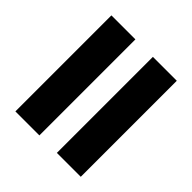

<svg xmlns="http://www.w3.org/2000/svg" viewBox="-64 -654 707 707"><g transform="rotate(-45 290.0 -300.0)"><path d="M40 -345.5V-470.5H540V-345.5ZM40 -130V-254.5H540V-130Z"/></g></svg>

Font: Urbanist
Style: Bold
Weight: 700
Designer: Corey Hu
Foundry: Corey Hu
Version: Version 1.330; ttfautohint (v1.8.4.7-5d5b)